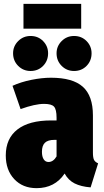

<svg xmlns="http://www.w3.org/2000/svg" viewBox="-20 -958 540 998"><path d="M490 -109 451 16Q401 12 368 -4.5Q335 -21 316 -56Q265 20 170 20Q98 20 54 -27Q10 -74 10 -150Q10 -238 70.5 -285Q131 -332 246 -332H274V-346Q274 -389 261 -403.5Q248 -418 209 -418Q162 -418 87 -391L45 -512Q89 -532 143.5 -543Q198 -554 245 -554Q358 -554 410.5 -507Q463 -460 463 -358V-165Q463 -139 468.5 -127.5Q474 -116 490 -109ZM274 -145V-231H263Q229 -231 213.5 -216Q198 -201 198 -169Q198 -144 207 -130Q216 -116 232 -116Q257 -116 274 -145ZM230 -681Q230 -642 204 -615.5Q178 -589 139 -589Q101 -589 74.5 -615.5Q48 -642 48 -681Q48 -718 74.5 -744.5Q101 -771 139 -771Q178 -771 204 -744.5Q230 -718 230 -681ZM456 -681Q456 -642 430 -615.5Q404 -589 365 -589Q327 -589 300.5 -615.5Q274 -642 274 -681Q274 -718 300.5 -744.5Q327 -771 365 -771Q404 -771 430 -744.5Q456 -718 456 -681ZM402 -809H102V-938H402Z"/></svg>

Font: Fira Sans Condensed Black
Style: Regular
Weight: 900
Width: 3
Designer: Carrois Corporate & Edenspiekermann AG
Foundry: Carrois Corporate GbR & Edenspiekermann AG
Version: Version 4.203